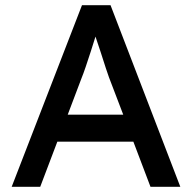

<svg xmlns="http://www.w3.org/2000/svg" viewBox="-20 -720 740 740"><path d="M25 0 296 -700H406L675 0H560L494 -174H201L135 0ZM294 -418 241 -278H455L400 -422Q397 -429 388 -457Q379 -485 368 -519Q357 -553 348 -579Q340 -553 330 -522Q320 -491 310.5 -463Q301 -435 294 -418Z"/></svg>

Font: Lexend
Style: Regular
Weight: 400
Designer: Bonnie Shaver-Troup, Thomas Jockin
Foundry: Lexend
Version: Version 1.007; ttfautohint (v1.8.3)